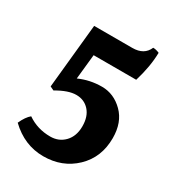

<svg xmlns="http://www.w3.org/2000/svg" viewBox="-171 -836 826 906"><g transform="rotate(30 242.5 -383.5)"><path d="M157 -429Q215 -455 280 -455Q345 -455 395 -405.5Q445 -356 445 -270Q445 -165 375.5 -98.5Q306 -32 203 -32Q100 -32 20 -109Q38 -149 60 -167Q115 -129 185 -129Q232 -129 262.5 -161Q293 -193 293 -246.5Q293 -300 265.5 -330.5Q238 -361 194.5 -361Q151 -361 90 -325L69 -335L104 -685H312Q376 -685 397 -735Q413 -735 431 -727Q430 -653 403 -564H171Z"/></g></svg>

Font: Halant
Style: Bold
Weight: 700
Designer: Hitesh Malaviya (Devanagari), Satya Rajpurohit (Latin)
Foundry: Indian Type Foundry
Version: Version 1.101;PS 1.0;hotconv 1.0.78;makeotf.lib2.5.61930; tt